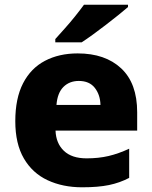

<svg xmlns="http://www.w3.org/2000/svg" viewBox="-20 -786 647 816"><path d="M310 -559Q427 -559 495 -495.5Q563 -432 563 -309V-231H216Q218 -177 251.5 -145Q285 -113 348 -113Q399 -113 441.5 -123Q484 -133 529 -154V-30Q489 -9 443 0.5Q397 10 329 10Q247 10 182.5 -20Q118 -50 81.5 -112.5Q45 -175 45 -271Q45 -368 78 -432Q111 -496 171 -527.5Q231 -559 310 -559ZM315 -442Q275 -442 249.5 -416.5Q224 -391 220 -340H407Q406 -383 383 -412.5Q360 -442 315 -442ZM524 -756Q508 -742 483 -722Q458 -702 429.5 -680Q401 -658 374 -638.5Q347 -619 327 -606H215V-620Q231 -638 254 -663.5Q277 -689 299 -716.5Q321 -744 337 -766H524Z"/></svg>

Font: Noto Sans Syriac ExtraBold
Style: Regular
Weight: 800
Designer: Patrick Giasson and the Monotype Design Team
Foundry: Monotype Imaging Inc.
Version: Version 3.000; ttfautohint (v1.8.4.7-5d5b)